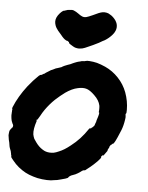

<svg xmlns="http://www.w3.org/2000/svg" viewBox="-55 -752 656 850"><g transform="rotate(5 273.0 -327.0)"><path d="M311 -486Q315 -488 328 -487Q344 -486 361 -482Q379 -477 399 -468Q432 -453 458 -425.5Q484 -398 497 -363Q511 -325 511 -286Q511 -270 509 -270Q509 -270 508 -269Q506 -266 508 -259Q509 -253 507 -242Q503 -215 495 -195Q485 -170 481 -162Q472 -142 469 -138Q467 -135 465 -133Q463 -130 463 -131Q463 -132 463 -132Q461 -132 457 -127Q456 -126 455 -126Q454 -126 452 -123Q450 -120 448.5 -117.5Q447 -115 447.5 -114.5Q448 -114 448 -113Q443 -107 441 -100L440 -99L443 -100L445 -102L443 -100Q424 -73 423 -73L425 -79L419 -74Q415 -70 415 -68Q415 -67 416 -67Q417 -67 416 -65Q415 -63 413 -61Q407 -52 385 -32Q368 -17 358 -10Q353 -5 351.5 -4.5Q350 -4 348 -3L347 -2V-3Q347 -4 346 -4Q345 -4 344 -3Q339 -2 333 3Q330 6 328.5 6.5Q327 7 323 10Q309 19 298 22Q291 24 285 28Q279 33 279 34Q279 35 278.5 35Q278 35 276 37Q271 40 247 46Q231 51 216 52Q211 53 203 54Q186 55 164 52.5Q142 50 124 44Q104 38 89 30Q54 11 31 -18Q27 -23 24.5 -26Q22 -29 20.5 -31.5Q19 -34 19 -35Q19 -36 19 -36Q21 -37 18 -43Q17 -45 17.5 -46Q18 -47 17 -50Q16 -53 16 -54Q16 -58 12 -67Q7 -78 5 -97Q3 -106 2 -109Q0 -118 -1 -129L0 -140L1 -146Q1 -149 1 -148L2 -149V-150L3 -151V-152Q4 -152 4.5 -152.5Q5 -153 5 -154V-155L6 -157L7 -158Q7 -157 8 -158Q9 -159 9 -160L10 -161L11 -163L12 -164Q12 -163 13 -164Q15 -165 15 -169Q15 -171 15.5 -171.5Q16 -172 15.5 -174Q15 -176 14.5 -177.5Q14 -179 13.5 -179Q13 -179 13 -180Q13 -181 12 -182Q11 -183 11 -184Q11 -185 10 -187Q9 -189 9 -189.5Q9 -190 8.5 -190.5Q8 -191 7.5 -193.5Q7 -196 6.5 -197.5Q6 -199 6 -201Q6 -203 5.5 -203Q5 -203 5 -207Q5 -211 4.5 -211.5Q4 -212 4 -218.5Q4 -225 4.5 -226Q5 -227 4.5 -227.5Q4 -228 4.5 -229Q5 -230 5 -234Q5 -238 5 -239Q7 -244 5 -247Q4 -248 6 -254Q26 -303 63 -351Q86 -380 109 -402L116 -407H118Q122 -407 127 -411Q129 -413 130 -413Q132 -412 140 -419Q146 -423 149 -424.5Q152 -426 157 -429.5Q162 -433 163.5 -433Q165 -433 169.5 -435.5Q174 -438 174.5 -438Q175 -438 177.5 -439.5Q180 -441 181.5 -441.5Q183 -442 190 -444Q199 -447 202 -448Q205 -448 212 -453Q217 -456 233 -462Q244 -465 255 -471Q259 -473 262 -474Q265 -475 266 -475.5Q267 -476 268.5 -476.5Q270 -477 272.5 -478Q275 -479 279 -480Q286 -481 288 -482Q288 -483 296 -484Q306 -484 311 -486ZM323 -364Q307 -368 286 -363Q261 -358 231 -337Q212 -323 190 -303Q167 -281 148 -254Q139 -241 131 -226Q124 -215 122.5 -212Q121 -209 121 -209Q121 -209 120 -209Q119 -209 117.5 -208Q116 -207 116 -205.5Q116 -204 117 -204L119 -205L118 -203Q105 -165 108 -142Q110 -132 114 -123Q118 -116 125 -107Q138 -89 154 -79Q163 -73 170 -71Q186 -66 205 -69Q215 -71 228 -77Q251 -86 278 -108Q320 -140 351 -187Q355 -192 356 -191Q360 -189 363 -194Q364 -196 365 -196Q366 -194 369 -199Q370 -201 370.5 -200.5Q371 -200 372.5 -202Q374 -204 375 -206.5Q376 -209 376 -210Q376 -212 378 -216Q381 -221 381 -226Q381 -228 383 -233Q387 -244 389 -253Q391 -261 390 -263Q390 -265 388.5 -264.5Q387 -264 388 -265Q389 -270 389 -280Q389 -290 388 -295Q383 -318 362 -338Q340 -360 323 -364ZM365 -707Q369 -708 374.5 -708Q380 -708 384 -707Q392 -706 402 -699Q408 -696 415 -689Q422 -682 426 -676Q431 -668 433 -661Q437 -645 431 -631Q427 -621 419 -612Q405 -596 387 -585Q381 -582 377 -580Q367 -573 337 -559Q327 -554 319 -551Q300 -542 291 -540Q277 -537 267 -539Q258 -540 250 -545Q244 -548 237 -553Q230 -558 230 -559Q232 -562 225 -566Q223 -568 220 -568Q217 -568 215 -570Q205 -575 192 -592Q187 -598 178 -608Q168 -620 164 -632Q161 -641 161 -649Q161 -667 178 -686Q181 -689 184.5 -692.5Q188 -696 191 -697.5Q194 -699 194 -699Q194 -698 202 -701Q212 -705 220 -705Q232 -707 239 -704Q249 -700 260 -692Q269 -685 276 -682Q285 -677 297 -680Q305 -682 325 -691Q353 -705 365 -707Z"/></g></svg>

Font: TT2020 Style B
Style: Italic
Weight: 400
Italic angle: -15°
Version: Version 0.2.000